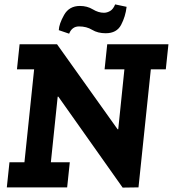

<svg xmlns="http://www.w3.org/2000/svg" viewBox="-20 -851 785 872"><path d="M294 -698 247 -714Q248 -742 271 -783Q294 -824 343 -824Q376 -824 401.5 -808.5Q427 -793 452 -793Q466 -793 480 -801Q494 -809 503 -831L555 -820Q550 -776 530 -738Q510 -700 460 -700Q424 -700 398.5 -715.5Q373 -731 339 -731Q307 -731 294 -698ZM23 -114H91L135 -536H57L69 -650H239L514 -264H517L545 -536H455L467 -650H745L733 -536H665L609 0L537 1L245 -412H242L211 -114H297L285 0H11Z"/></svg>

Font: Zilla Slab
Style: Bold Italic
Weight: 700
Italic angle: -6°
Designer: Typotheque.com
Foundry: Typotheque type foundry
Version: Version 1.1; 2017; ttfautohint (v1.6)